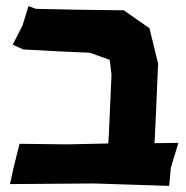

<svg xmlns="http://www.w3.org/2000/svg" viewBox="-20 -606 608 628"><path d="M43.9 -135.7 24.4 -57.6 12.7 -3.9 288.1 -5.9 533.2 2 539.1 -58.6 563.5 -138.7 485.4 -137.7 490.2 -236.3 497.1 -398.4 468.8 -513.7 384.8 -572.3 234.4 -574.2 97.7 -577.1 73.2 -585.9 53.7 -522.5 21.5 -460 55.7 -444.3 181.6 -437.5 273.4 -433.6 338.9 -410.2 344.7 -362.3 335.9 -162.1 334 -136.7 199.2 -133.8Z"/></svg>

Font: MaokenAssortedSans-TC
Style: Regular
Weight: 500
Version: Version 0.83